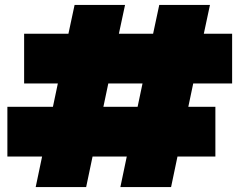

<svg xmlns="http://www.w3.org/2000/svg" viewBox="-20 -760 973 780"><path d="M765 -421 745 -326H855V-124H701L675 0H469L495 -124H356L330 0H125L151 -124H10V-326H195L215 -421H78V-623H258L283 -740H488L463 -623H602L627 -740H833L808 -623H923V-421ZM559 -421H420L400 -326H539Z"/></svg>

Font: Poppins Black A&M
Style: Regular
Weight: 900
Designer: Ninad Kale (Devanagari), Jonny Pinhorn (Latin)
Foundry: Indian Type Foundry
Version: 4.004